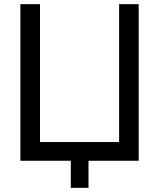

<svg xmlns="http://www.w3.org/2000/svg" viewBox="-20 -772 764 922"><path d="M320 130H405V0H646V-752H552V-90H172V-752H78V0H320Z"/></svg>

Font: Hibana 45 SubMedium
Style: Regular
Weight: 500
Width: 6
Designer: pygmalion
Foundry: ybstudio
Version: Version 2021.007;FEAKit 1.0